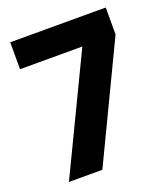

<svg xmlns="http://www.w3.org/2000/svg" viewBox="-123 -743 726 831"><g transform="rotate(-20 240.0 -327.5)"><path d="M206 0H52L307 -531H20V-655H460V-531Z"/></g></svg>

Font: Hind Guntur
Style: Bold
Weight: 700
Designer: Manushi Parikh, Hitesh Malaviya
Foundry: Indian Type Foundry
Version: Version 1.002;PS 1.0;hotconv 1.0.86;makeotf.lib2.5.63406; tt